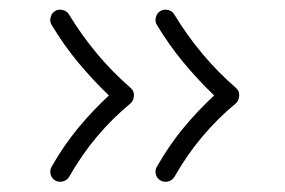

<svg xmlns="http://www.w3.org/2000/svg" viewBox="-20 -502 579 390"><path d="M305.7 -479.5Q312.5 -483.9 321.3 -481.7Q330.1 -479.5 334 -472.7Q386.2 -386.7 459.5 -323.2Q466.8 -316.9 465.8 -306.9Q464.8 -296.9 459 -292Q422.9 -262.2 391.6 -225.3Q360.4 -188.5 334.5 -143.1Q330.1 -135.7 321.8 -133.5Q313.5 -131.3 306.2 -135.3Q298.8 -139.6 296.6 -147.9Q294.4 -156.2 298.8 -163.6Q323.2 -206.5 352.5 -241.9Q381.8 -277.3 415 -308.1Q382.3 -339.4 352.8 -375Q323.2 -410.6 298.8 -451.2Q294.4 -458 296.6 -466.8Q298.8 -475.6 305.7 -479.5ZM91.8 -479.5Q98.6 -483.9 107.4 -481.7Q116.2 -479.5 120.1 -472.7Q172.4 -386.7 245.6 -323.2Q252.9 -316.9 252 -306.9Q251 -296.9 245.1 -292Q209 -262.2 177.7 -225.3Q146.5 -188.5 120.6 -143.1Q116.2 -135.7 107.9 -133.5Q99.6 -131.3 92.3 -135.3Q85 -139.6 82.8 -147.9Q80.6 -156.2 85 -163.6Q109.4 -206.5 138.7 -241.9Q168 -277.3 201.2 -308.1Q168.5 -339.4 138.9 -375Q109.4 -410.6 85 -451.2Q80.6 -458 82.8 -466.8Q85 -475.6 91.8 -479.5Z"/></svg>

Font: Mikhak-DS2-FD Light
Style: Regular
Weight: 300
Designer: Amin Abedi
Version: Version 3.2